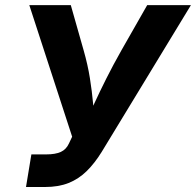

<svg xmlns="http://www.w3.org/2000/svg" viewBox="-20 -748 784 768"><path d="M84 0 105.5 -130.4H165Q201.7 -130.4 223.4 -140.4Q245.1 -150.4 255.9 -174.3L268.6 -201.2L97.2 -727.5H263.2L314.5 -546.9Q331.1 -488.8 339.6 -435.3Q348.1 -381.8 352.3 -334.5Q356.4 -287.1 360.4 -246.1H316.9Q335.9 -287.6 357.4 -334.5Q378.9 -381.3 405.5 -434.3Q432.1 -487.3 465.8 -546.9L568.8 -727.5H743.7L387.2 -141.1Q358.9 -95.2 326.9 -63.7Q294.9 -32.2 254.6 -16.1Q214.4 0 160.2 0Z"/></svg>

Font: Inter 16pt
Style: Bold Italic
Weight: 700
Italic angle: -9.3988°
Version: Version 4.001;git-66647c0bb